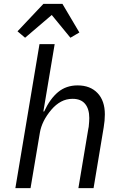

<svg xmlns="http://www.w3.org/2000/svg" viewBox="-20 -967 640 987"><path d="M183 -740H261L203 -394H207Q237 -459 278.5 -493.5Q320 -528 379 -528Q444 -528 481.5 -488.5Q519 -449 519 -379Q519 -347 513 -312L461 0H383L434 -305L436 -315Q439 -344 439 -360Q439 -407 417.5 -433Q396 -459 353 -459Q321 -459 294 -444.5Q267 -430 244 -403Q195 -345 185 -285L137 0H59ZM301 -947 388 -800 342 -773 246 -890 109 -773 70 -806 203 -947Z"/></svg>

Font: iA Writer Mono V
Style: Regular
Weight: 400
Italic angle: -9.5°
Designer: Mike Abbink, Paul van der Laan, Pieter van Rosmalen
Foundry: Bold Monday
Version: Version 2.000